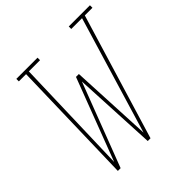

<svg xmlns="http://www.w3.org/2000/svg" viewBox="-194 -883 1031 1031"><g transform="rotate(-45 321.5 -367.5)"><path d="M120 0 139 -716H84V-735H245V-716H160L140 -48L318 -516H340L363 -48L564 -716H482V-735H643V-716H585L368 0H347L323 -476L141 0Z"/></g></svg>

Font: Iosevka Slab Thin Extended
Style: Italic
Weight: 100
Width: 7
Italic angle: -9°
Monospace: yes
Designer: Belleve Invis
Foundry: Belleve Invis
Version: Version 11.1.0; ttfautohint (v1.8.3)